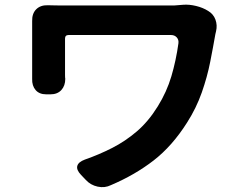

<svg xmlns="http://www.w3.org/2000/svg" viewBox="-20 -747 1040 806"><path d="M854 -701Q876 -688 884.5 -664.5Q893 -641 887 -616Q886 -613 885.5 -609.5Q885 -606 884 -603Q875 -551 862.5 -487.5Q850 -424 827 -358.5Q804 -293 765 -232Q703 -134 625 -73.5Q547 -13 446 30Q420 43 390 36.5Q360 30 340 8L320 -13Q300 -34 304.5 -50.5Q309 -67 336 -77Q396 -98 451 -126Q506 -154 554.5 -195.5Q603 -237 642 -300Q680 -361 699.5 -427Q719 -493 729 -565Q731 -580 722 -590Q713 -600 698 -600Q658 -600 600 -600Q542 -600 479 -600Q416 -600 360 -600Q304 -600 268 -600Q253 -600 253 -585Q253 -565 253 -537Q253 -509 253 -481Q253 -453 253 -433Q253 -420 254 -416Q254 -387 237.5 -369Q221 -351 192 -351H174Q145 -351 129.5 -369Q114 -387 115 -416Q115 -418 115 -422Q115 -426 115 -433Q115 -448 115 -476Q115 -504 115 -536.5Q115 -569 115 -598Q115 -627 115 -644Q115 -656 115 -657.5Q115 -659 115 -657.5Q115 -656 115 -658Q114 -690 132 -708Q150 -726 181 -725Q185 -725 202.5 -724.5Q220 -724 233 -724Q243 -724 277 -724Q311 -724 359 -724Q407 -724 460.5 -724Q514 -724 564.5 -724Q615 -724 654 -724Q693 -724 711 -724L749 -727Q774 -729 803 -722Q832 -715 854 -701Z"/></svg>

Font: Chiron GoRound TC
Style: Bold
Weight: 700
Designer: Ryoko NISHIZUKA 西塚涼子 (kana, bopomofo & ideographs); Paul D. Hunt (Latin, Greek & Cyrillic); Sandoll Communications 산돌커뮤니
Foundry: Adobe
Version: Version 1.000;hotconv 1.1.1;makeotfexe 2.6.0